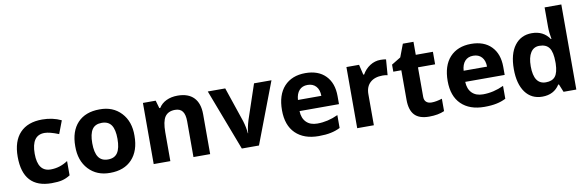

<svg xmlns="http://www.w3.org/2000/svg" viewBox="-49 -1097 4652 1519"><g transform="rotate(-10 2277.5 -338.0)"><path d="M353.5 1Q321.8 8.8 270 8.8Q40.5 8.8 40.5 -243.2Q40.5 -368.2 102.8 -434.3Q165 -500.5 281.7 -500.5Q365.7 -500.5 434.6 -467.3L395 -363.3Q322.3 -392.6 281.7 -392.6Q177.2 -392.6 177.2 -243.7Q177.2 -99.6 281.7 -99.6Q354.5 -99.6 419.4 -142.6V-27.8Q387.7 -7.3 353.5 1Z M742.7 -500.5Q849.6 -502 915.5 -431.9Q981.4 -361.8 979.5 -246.6Q979.5 -126.5 916 -58.6Q853 8.8 740.2 8.8Q633.3 9.8 567.6 -60.5Q502 -130.9 503.4 -246.6Q503.4 -366.7 565.9 -433.6Q628.9 -500.5 742.7 -500.5ZM640.1 -246.6Q640.1 -171.9 664.6 -135.3Q689 -98.6 741.7 -98.6Q794.4 -98.6 818.6 -135.3Q842.8 -171.9 842.8 -246.6Q842.8 -320.8 818.6 -356.7Q794.4 -392.6 741.2 -392.6Q688 -392.6 664.1 -356.7Q640.1 -320.8 640.1 -246.6Z M1543.9 -320.3V0H1409.7V-287.1Q1409.7 -340.8 1390.6 -366.9Q1371.6 -393.1 1330.6 -393.1Q1274.9 -393.1 1249 -355.5Q1224.1 -318.4 1224.1 -231V0H1090.3V-491.2H1192.9L1210.9 -428.2H1218.3Q1240.2 -463.4 1279.5 -481.9Q1318.8 -500.5 1369.1 -500.5Q1455.1 -500.5 1499.5 -454.3Q1543.9 -408.2 1543.9 -320.3Z M1936 0H1798.3L1611.3 -491.2H1751.5L1846.2 -211.4Q1862.8 -156.7 1866.2 -110.8H1868.7Q1870.6 -151.9 1888.7 -211.4L1982.9 -491.2H2123Z M2513.2 0Q2472.7 8.8 2415.5 8.8Q2296.9 8.8 2230 -56.6Q2163.6 -121.6 2163.6 -242.2Q2163.6 -365.7 2225.1 -433.1Q2287.6 -500.5 2396 -500.5Q2500 -500.5 2558.1 -440.9Q2616.2 -381.3 2616.2 -277.3V-212.4H2299.3Q2301.3 -154.8 2333.3 -122.8Q2365.2 -90.8 2421.9 -90.8Q2506.3 -90.8 2588.4 -129.4V-25.9Q2552.2 -7.8 2513.2 0ZM2490.2 -301.3Q2489.7 -350.6 2464.8 -377.9Q2439.9 -405.3 2397 -405.3Q2354.5 -405.3 2330.1 -378.2Q2305.7 -351.1 2302.2 -301.3Z M2853 -408.7Q2876.5 -450.7 2915.5 -475.6Q2954.6 -500.5 2999.5 -500.5Q3024.9 -500.5 3044.4 -496.6L3034.7 -371.1Q3018.1 -375.5 2995.1 -375.5Q2930.7 -375.5 2894.8 -342.5Q2858.9 -309.6 2858.9 -250V0H2725.1V-491.2H2826.7L2846.2 -408.7Z M3282.2 -153.8Q3282.2 -126 3297.9 -112.1Q3313.5 -98.1 3340.8 -98.1Q3377 -98.1 3425.3 -113.3V-13.7Q3375.5 8.8 3302.2 8.8Q3222.7 8.8 3185.5 -31.2Q3148.4 -71.3 3148.4 -153.8V-390.6H3084V-447.3L3157.7 -492.2L3196.8 -595.7H3282.2V-491.2H3419.9V-390.6H3282.2Z M3844.2 0Q3803.7 8.8 3746.6 8.8Q3627.9 8.8 3561 -56.6Q3494.6 -121.6 3494.6 -242.2Q3494.6 -365.7 3556.2 -433.1Q3618.7 -500.5 3727.1 -500.5Q3831.1 -500.5 3889.2 -440.9Q3947.3 -381.3 3947.3 -277.3V-212.4H3630.4Q3632.3 -154.8 3664.3 -122.8Q3696.3 -90.8 3752.9 -90.8Q3837.4 -90.8 3919.4 -129.4V-25.9Q3883.3 -7.8 3844.2 0ZM3821.3 -301.3Q3820.8 -350.6 3795.9 -377.9Q3771 -405.3 3728 -405.3Q3685.5 -405.3 3661.1 -378.2Q3636.7 -351.1 3633.3 -301.3Z M4162.1 -243.2Q4162.1 -98.1 4258.8 -98.1Q4310.1 -98.1 4334 -127.9Q4358.4 -158.2 4360.4 -229.5V-243.7Q4360.4 -322.8 4335.9 -357.2Q4311.5 -391.6 4256.3 -391.6Q4211.4 -391.6 4186.8 -353.3Q4162.1 -314.9 4162.1 -243.2ZM4351.1 -63.5Q4305.2 8.8 4211.9 8.8Q4125 8.8 4075.7 -58.1Q4026.4 -126 4026.4 -244.6Q4026.4 -366.2 4076.7 -433.1Q4127.4 -500.5 4215.3 -500.5Q4308.1 -500.5 4356.9 -428.2H4361.3Q4351.1 -483.4 4351.1 -526.4V-683.6H4485.4V0H4382.8L4356.9 -63.5Z"/></g></svg>

Font: Khula Bold
Style: Regular
Weight: 700
Designer: Erin McLaughlin, Steve Matteson
Version: Version 1.000;PS 1.0;hotconv 1.0.72;makeotf.lib2.5.5900